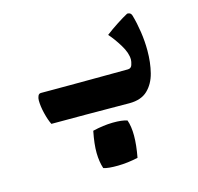

<svg xmlns="http://www.w3.org/2000/svg" viewBox="-85 -418 746 725"><g transform="rotate(-15 287.5 -55.0)"><path d="M80 -123Q133 -123 196.5 -123Q260 -123 319.5 -123.5Q379 -124 420 -124Q433 -124 437 -136.5Q441 -149 441 -157Q441 -183 421 -215.5Q401 -248 382 -269Q404 -286 429.5 -302.5Q455 -319 472 -328Q481 -328 485 -324Q489 -320 490 -315Q499 -284 504.5 -247Q510 -210 510 -174Q510 -127 500 -87.5Q490 -48 464.5 -23.5Q439 1 393 1Q357 1 311.5 0.5Q266 0 220.5 0Q175 0 139.5 0Q104 0 88 0Q79 -18 72 -46.5Q65 -75 65 -98Q65 -107 68.5 -115Q72 -123 80 -123ZM234 212Q225 185 224.5 150.5Q224 116 234 66Q276 56 312.5 55.5Q349 55 369 62Q387 112 369 208Q329 217 290.5 217.5Q252 218 234 212Z"/></g></svg>

Font: Ruwudu SemiBold
Style: Regular
Weight: 600
Designer: Becca Hirsbrunner Spalinger
Foundry: SIL International
Version: Version 3.000